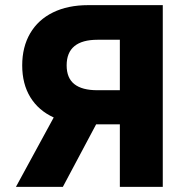

<svg xmlns="http://www.w3.org/2000/svg" viewBox="-20 -727 706 747"><path d="M446.3 0V-243.2H354L224.6 0H42L189 -270Q129.9 -296.9 98.1 -348.6Q66.4 -400.4 66.4 -472.7Q66.4 -544.4 97.4 -597.4Q128.4 -650.4 186.3 -678.7Q244.1 -707 323.2 -707H613.3V0ZM358.4 -376H446.3V-572.3H359.4Q299.8 -572.3 269.5 -547.4Q239.3 -522.5 239.3 -472.7Q239.3 -423.3 269.3 -399.7Q299.3 -376 358.4 -376Z"/></svg>

Font: Pretendard GOV ExtraBold
Style: Regular
Weight: 800
Designer: Base glyphs from Inter by Rasmus Andersson; Hangeul glyphs from Noto Sans CJK(Source Han Sans) by Jang Soo-young and Kan
Foundry: Kil Hyung-jin
Version: Version 1.309